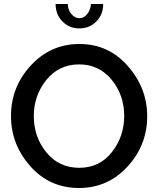

<svg xmlns="http://www.w3.org/2000/svg" viewBox="-20 -935 792 960"><path d="M435 -915H496Q496 -863 462 -828Q428 -793 377 -793Q326 -793 292 -828Q258 -863 258 -915H319Q319 -887 336.5 -865.5Q354 -844 377 -844Q399 -844 415.5 -864Q432 -884 435 -915ZM35 -355Q35 -500 134 -607.5Q233 -715 377 -715Q523 -715 619.5 -604.5Q716 -494 716 -354Q716 -209 617.5 -102Q519 5 375 5Q228 5 131.5 -104Q35 -213 35 -355ZM376 -96Q478 -96 539.5 -174.5Q601 -253 601 -355Q601 -460 538 -536.5Q475 -613 376 -613Q274 -613 211.5 -535Q149 -457 149 -355Q149 -250 212 -173Q275 -96 376 -96Z"/></svg>

Font: Raleway-v4020 SemiBold
Style: Regular
Weight: 600
Designer: Matt McInerney, Pablo Impallari, Rodrigo Fuenzalida
Foundry: Matt McInerney, Pablo Impallari, Rodrigo Fuenzalida
Version: Version 4.020;PS 004.020;hotconv 1.0.88;makeotf.lib2.5.64775